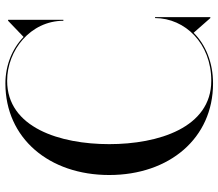

<svg xmlns="http://www.w3.org/2000/svg" viewBox="-69 -731 810 712"><g transform="rotate(-90 336.0 -375.0)"><path d="M628.5 -205H625C624.5 -93.5 531 3.5 392.5 3.5C218.5 3.5 157.5 -193 157.5 -375C157.5 -557 218.5 -753.5 392.5 -753.5C506.5 -753.5 614.5 -666.5 615 -545H618.5V-750H615L555 -692.5C512 -734.5 450 -760 382.5 -760C179.5 -760 43 -598 43 -375C43 -152 179.5 10 382.5 10C460.5 10 526.5 -17.5 570.5 -62L625 0H628.5Z"/></g></svg>

Font: Bodoni* 48pt
Style: Regular
Weight: 400
Version: Version 2.3